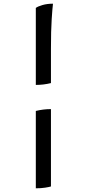

<svg xmlns="http://www.w3.org/2000/svg" viewBox="-20 -820 469 1040"><path d="M174 -360V-777Q184 -785 209.5 -792.5Q235 -800 267 -800Q264 -777 260 -716Q256 -655 256 -556V-370Q216 -360 174 -360ZM174 200V-219Q194 -224 214.5 -226.5Q235 -229 256 -229V190Q247 193 224.5 196.5Q202 200 174 200Z"/></svg>

Font: Texturina SemiBold
Style: Regular
Weight: 600
Designer: Guillermo Torres Carreño
Foundry: Omnibus-Type
Version: Version 1.002; ttfautohint (v1.8.3)